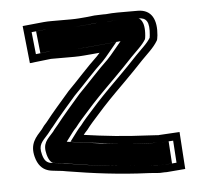

<svg xmlns="http://www.w3.org/2000/svg" viewBox="-44 -574 678 628"><g transform="rotate(-5 295.0 -260.5)"><path d="M430 -528H364C351 -528 338.4 -527.2 326 -526H317C309 -526 299.3 -525.7 288 -525L261 -522C244.5 -520.6 229.6 -519 211 -519H145C137 -519 129 -518.7 121 -518L51 -511L64 -388L134 -396H211C232.4 -396 252 -398.5 272 -400L294 -402C290.7 -398 287.3 -394.3 284 -391C251.4 -360.6 212.9 -316.9 182 -286C155.1 -254.6 126 -222.2 101 -190C95 -184 89.3 -177 84 -169C63.4 -145.8 41.4 -125.2 53 -81C59.7 -55.7 73 -40 93 -34C106.3 -29.6 137.3 -29.2 154 -25C238.1 -11 326.6 0.4 419 4C446.7 5.2 448.2 7.9 471 6H479L540 1L532 -121L463 -117C461.7 -116.3 460.7 -116.3 460 -117C454.7 -117 443.3 -117.7 426 -119C353.3 -122 286.1 -129.4 219 -139C223 -144.3 227.3 -149.3 232 -154C238 -162 244.5 -170 251.5 -178C279.2 -209.7 304.4 -237.4 336 -269L371 -304C389.8 -322.8 413.3 -346.9 431 -366L457 -392C468.3 -403.3 477 -414 483 -424C485 -426 486.5 -432.2 487.5 -442.5C492.2 -491 477.5 -528 430 -528ZM364 -503H430C456.6 -503 466.9 -489 462.6 -444.9C462.2 -441 461.5 -437 461.5 -436.7C456.3 -428.2 449.6 -419.9 439.3 -409.7L413 -383.4C394.9 -363.9 372.1 -340.5 353.3 -321.7L318.3 -286.7C286.3 -254.6 260.6 -226.4 232.7 -194.5C225.8 -186.6 218.3 -177.4 213 -170.4C207.2 -164.3 203.5 -159.9 199 -154L173.7 -120.2L215.5 -114.3C242.9 -110.3 270.2 -108.6 296.4 -104.3C341.7 -98.6 378.3 -96 424.5 -94C440.2 -92.8 447.7 -92.4 455.1 -92.1L468.4 -92.3L508.7 -94.6L513.4 -21.9L478 -19H470C449.4 -17.3 451.7 -19.6 420 -21C329.5 -24.5 240.5 -36 159 -49.5C137.4 -54.6 107.2 -55.6 100.5 -57.8C89.7 -61.1 82.4 -67.5 77.2 -87.4C68.9 -118.9 80.6 -127.5 102.7 -152.4C109.1 -159.6 113.9 -167.5 119.8 -173.4C144 -204.6 174.3 -238.6 200.4 -269C233.5 -302.3 269.4 -343.2 301.4 -373C306 -377.6 309.3 -381.3 313.2 -386L351.8 -432.4L269.9 -424.9C249.5 -423.3 230.3 -421 211 -421H132.6L86.2 -415.7L78.5 -488.6L123.3 -493.1C130.1 -493.7 137.8 -494 145 -494H211C231.3 -494 246.6 -495.7 263.4 -497.1L290.1 -500.1C301.7 -500.7 309.6 -501 317 -501H327.2C339.3 -502.2 351.5 -503 364 -503ZM329.2 -501H317C310.8 -501 304.1 -500.8 293.4 -500.2L267.1 -497.3C249.9 -495.8 234 -494 211 -494H145C138.9 -494 133.5 -493.8 126.8 -493.3L93.3 -489.9L101 -417.6L130.4 -421H211C227.6 -421 243.6 -423 266.7 -424.8L365.6 -433.8L329.5 -390.5C325.5 -385.7 322.3 -382.2 317.6 -377.4C285.9 -347.8 249 -305.9 216.6 -273.5C190 -242.4 161.1 -210.1 137 -179.1C131.8 -172.4 125.7 -166.6 120.1 -158.1C98.3 -133.6 82.6 -122.5 92.5 -85.1C98.6 -61.9 108.9 -57 111.2 -56.3C116.5 -55.2 141.3 -54.4 166.3 -48.8C248.2 -35.3 333.3 -24.3 421.6 -20.9C460.1 -19.3 449.6 -17.4 468.3 -19H476.4L498.5 -20.8L493.8 -93.7L472.7 -92.5L451.9 -92.2C366.3 -95.7 291.8 -103 210.1 -114.6L161.7 -121.5L182.8 -149.6C187.2 -155.5 190.7 -159.6 196.8 -165.9C202.7 -173.7 209.4 -182 216.4 -190C244.3 -221.9 270 -250.2 302.1 -282.3L337.1 -317.3C355.9 -336.1 378.6 -359.4 396.7 -378.9L423.1 -405.3C433.3 -415.5 440.7 -424.7 445.5 -432.8C446.2 -433.8 447 -437.7 447.6 -444C452.7 -497.1 431.1 -503 430 -503H364C352.5 -503 340.7 -502.2 329.2 -501Z"/></g></svg>

Font: Tape
Style: Regular
Weight: 500
Foundry: Cannot Into Space Fonts
Version: Version 0.97